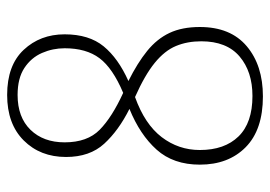

<svg xmlns="http://www.w3.org/2000/svg" viewBox="-132 -632 774 551"><g transform="rotate(-90 255.5 -357.0)"><path d="M254 10Q158 10 108 -39.5Q58 -89 58 -171Q58 -247 101 -295Q144 -343 218 -373Q156 -404 118 -445.5Q80 -487 80 -555Q80 -629 127.5 -676.5Q175 -724 258 -724Q343 -724 387.5 -676.5Q432 -629 432 -559Q432 -489 397.5 -447Q363 -405 298 -376Q350 -350 384.5 -322Q419 -294 436 -258Q453 -222 453 -171Q453 -83 398 -36.5Q343 10 254 10ZM264 -391Q335 -421 363.5 -459Q392 -497 392 -559Q392 -593 378.5 -624Q365 -655 335.5 -674.5Q306 -694 258 -694Q194 -694 158 -657Q122 -620 122 -559Q122 -494 158 -458.5Q194 -423 264 -391ZM255 -20Q325 -20 368.5 -57Q412 -94 412 -167Q412 -207 398.5 -239.5Q385 -272 350 -300.5Q315 -329 252 -357Q174 -329 137 -280.5Q100 -232 100 -171Q100 -100 139 -60Q178 -20 255 -20Z"/></g></svg>

Font: Noto Serif SemiCondensed ExtraLight
Style: Regular
Weight: 200
Width: 4
Designer: Monotype Design Team
Foundry: Monotype Imaging Inc.
Version: Version 2.014